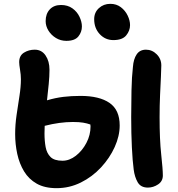

<svg xmlns="http://www.w3.org/2000/svg" viewBox="-20 -968 929 1001"><path d="M275 13Q213 13 171.5 -10.5Q130 -34 105.5 -74.5Q81 -115 70 -165.5Q59 -216 59 -269Q59 -318 66.5 -369Q74 -420 81.5 -468Q89 -516 89 -555Q89 -578 84.5 -604.5Q80 -631 80 -644Q80 -678 105 -693.5Q130 -709 161 -709Q197 -709 217.5 -679Q238 -649 238 -604Q238 -570 234 -529.5Q230 -489 225 -445Q269 -458 310.5 -463Q352 -468 400 -468Q498 -468 551 -431.5Q604 -395 604 -314Q604 -259 578 -201.5Q552 -144 506.5 -95Q461 -46 401.5 -16.5Q342 13 275 13ZM751 10Q714 10 698 -17.5Q682 -45 677 -84Q671 -129 667.5 -200.5Q664 -272 664 -357Q664 -424 665.5 -496Q667 -568 673 -619Q676 -660 692.5 -684.5Q709 -709 741 -709Q773 -709 797 -685Q821 -661 821 -627Q821 -609 819 -568Q817 -527 814.5 -472Q812 -417 812 -357Q812 -240 820.5 -162.5Q829 -85 829 -53Q829 -23 804 -6.5Q779 10 751 10ZM212 -272Q212 -233 218 -201Q224 -169 243.5 -149.5Q263 -130 306 -130Q342 -130 375.5 -156Q409 -182 430.5 -223Q452 -264 452 -309Q452 -314 451 -319Q434 -325 413.5 -328.5Q393 -332 360 -332Q291 -332 213 -312Q212 -291 212 -272ZM571 -759Q529 -759 500 -790Q471 -821 471 -868Q471 -903 495.5 -925.5Q520 -948 555 -948Q587 -948 610 -930.5Q633 -913 645.5 -887Q658 -861 658 -837Q658 -808 638 -783.5Q618 -759 571 -759ZM326 -755Q296 -755 271.5 -770Q247 -785 232.5 -808.5Q218 -832 218 -858Q218 -896 239.5 -919Q261 -942 298 -942Q333 -942 357.5 -924.5Q382 -907 394.5 -880.5Q407 -854 407 -830Q407 -801 388.5 -778Q370 -755 326 -755Z"/></svg>

Font: Shantell Sans Normal
Style: Bold
Weight: 700
Designer: Stephen Nixon, Anya Danilova, Shantell Martin
Foundry: Arrow Type
Version: Version 1.009;[a7da0bfa3]